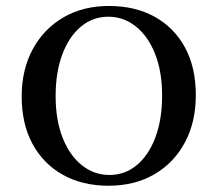

<svg xmlns="http://www.w3.org/2000/svg" viewBox="-20 -602 718 634"><path d="M338.7 11.3Q252.4 11.3 187.9 -24.6Q123.4 -60.5 87.5 -126.6Q51.6 -192.7 51.6 -283.1Q51.6 -371.8 87.9 -439.1Q124.2 -506.5 189.1 -544.4Q254 -582.3 339.5 -582.3Q426.6 -582.3 491.1 -546.4Q555.6 -510.5 591.1 -444.8Q626.6 -379 626.6 -287.9Q626.6 -199.2 590.7 -131.9Q554.8 -64.5 489.9 -26.6Q425 11.3 338.7 11.3ZM341.1 -24.2Q392.7 -24.2 431.9 -56.9Q471 -89.5 493.1 -148.4Q515.3 -207.3 515.3 -286.3Q515.3 -366.1 491.9 -424.6Q468.5 -483.1 428.2 -514.9Q387.9 -546.8 337.9 -546.8Q286.3 -546.8 247.2 -514.1Q208.1 -481.5 185.9 -422.6Q163.7 -363.7 163.7 -284.7Q163.7 -204.8 187.1 -146.4Q210.5 -87.9 250.8 -56Q291.1 -24.2 341.1 -24.2Z"/></svg>

Font: Playfair 9pt SemiBold
Style: Regular
Weight: 600
Designer: Claus Eggers Sørensen
Foundry: Claus Eggers Sørensen
Version: Version 2.001;gftools[0.9.30]